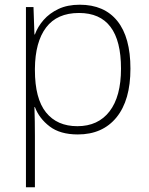

<svg xmlns="http://www.w3.org/2000/svg" viewBox="-20 -653 630 814"><path d="M318 -633Q422 -633 477.5 -564Q533 -495 533 -362Q533 -228 474 -155.5Q415 -83 310 -83Q235 -83 190.5 -117Q146 -151 128 -199H126Q127 -169 127.5 -137.5Q128 -106 128 -77V141H90V-623H122L126 -507H128Q140 -540 165 -568.5Q190 -597 228 -615Q266 -633 318 -633ZM315 -598Q222 -598 175.5 -536.5Q129 -475 128 -362V-356Q128 -235 175 -176.5Q222 -118 308 -118Q396 -118 444.5 -181Q493 -244 493 -362Q493 -598 315 -598Z"/></svg>

Font: Noto Sans Telugu UI ExtraLight
Style: Regular
Weight: 200
Designer: Jelle Bosma - Monotype Design Team
Foundry: Monotype Imaging Inc.
Version: Version 2.005; ttfautohint (v1.8.4.7-5d5b)